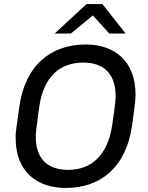

<svg xmlns="http://www.w3.org/2000/svg" viewBox="-20 -915 730 945"><path d="M484 -895H406L249 -750H329L437 -839L518 -750H598ZM402 -696C233 -696 103 -596 75 -388C60 -276 56 -264 57 -235C57 -70 162 10 303 10C474 10 601 -90 630 -298C646 -410 647 -431 647 -450C647 -616 542 -696 402 -696ZM390 -607C484 -607 549 -558 549 -442C549 -426 548 -406 532 -298C508 -142 423 -79 315 -79C220 -79 156 -127 156 -244C156 -260 158 -278 173 -388C195 -544 280 -607 390 -607Z"/></svg>

Font: Chivo
Style: Italic
Weight: 400
Italic angle: -8°
Designer: Hector Gatti
Foundry: Omnibus-Type
Version: Version 1.003;PS 001.003;hotconv 1.0.70;makeotf.lib2.5.58329